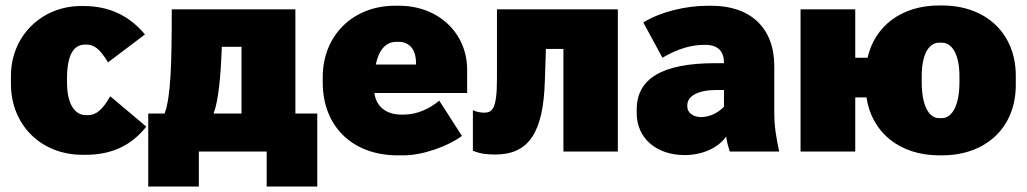

<svg xmlns="http://www.w3.org/2000/svg" viewBox="-20 -554 3754 702"><path d="M282 12H292C389 12 460 -22 515 -91L383 -202C356 -154 332 -133 302 -133H294C252 -133 225 -176 225 -253V-267C225 -351 248 -391 291 -391H295C325 -391 345 -375 375 -326L510 -428C453 -497 378 -532 286 -532H277C132 -532 20 -422 20 -277V-247C20 -99 128 12 282 12Z M522 128H707V0H955V128H1140V-139H1060V-520H608C608 -327 605 -202 582 -139H522ZM761 -139C779 -187 787 -274 791 -383H863V-139Z M1434 14H1455C1527 14 1619 -20 1669 -57L1586 -186C1553 -158 1506 -135 1457 -135H1448C1393 -135 1356 -163 1349 -213V-214H1688V-299C1688 -433 1583 -533 1439 -533H1424C1270 -533 1160 -424 1160 -272V-252C1160 -92 1269 14 1434 14ZM1354 -318C1365 -372 1391 -401 1429 -401H1438C1475 -401 1501 -375 1501 -324V-318Z M1790 11C1914 11 1966 -70 1972 -255L1976 -375H2040V0H2239V-520H1797V-265C1797 -153 1779 -142 1749 -142C1742 -142 1723 -144 1709 -151V-3C1735 8 1759 11 1790 11Z M2483 13C2548 13 2606 -13 2635 -55C2638 -34 2643 -16 2648 0H2829C2818 -51 2811 -91 2811 -141V-312C2811 -453 2723 -533 2581 -533H2569C2485 -533 2394 -510 2332 -472L2402 -343C2462 -378 2511 -390 2555 -390H2559C2607 -390 2627 -364 2627 -325V-323H2595C2399 -323 2308 -265 2308 -154V-140C2308 -48 2381 13 2483 13ZM2543 -126C2513 -126 2493 -143 2493 -164V-169C2493 -203 2532 -225 2600 -225H2627V-164C2603 -138 2570 -126 2543 -126Z M3414 14H3424C3586 14 3694 -89 3694 -243V-277C3694 -431 3586 -534 3424 -534H3414C3277 -534 3179 -460 3152 -343H3107V-520H2907V0H3107V-198H3148C3167 -70 3269 14 3414 14ZM3414 -122C3374 -122 3350 -172 3350 -254V-275C3350 -352 3374 -398 3414 -398H3423C3463 -398 3488 -352 3488 -275V-254C3488 -172 3463 -122 3423 -122Z"/></svg>

Font: Fixel Text Black
Style: Regular
Weight: 900
Width: 4
Designer: AlfaBravo + MacPaw
Foundry: Kyrylo Tkachov, Marchela Mozhyna, Serhii Makarenko, Maria Weinstein, Zakhar Kryvoshyya
Version: Version 1.211